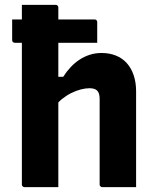

<svg xmlns="http://www.w3.org/2000/svg" viewBox="-20 -770 640 790"><path d="M30 -690H369Q374 -690 377 -687Q380 -684 380 -679Q380 -657 380 -636.5Q380 -616 380 -594H41Q36 -594 33 -597Q30 -600 30 -605Q30 -627 30 -647.5Q30 -668 30 -690ZM81 0Q78 0 75.5 -1.5Q73 -3 71.5 -5Q70 -7 70 -11Q70 -91 70 -171Q70 -251 70 -331.5Q70 -412 70 -492Q70 -572 70 -652Q70 -679 70 -704Q70 -729 70 -750Q98 -750 121 -750Q144 -750 165.5 -750Q187 -750 209 -750Q213 -750 215 -748.5Q217 -747 218.5 -745Q220 -743 220 -739Q220 -647 220 -554.5Q220 -462 220 -369.5Q220 -277 220 -184.5Q220 -92 220 0Q195 0 173 0Q151 0 128.5 0Q106 0 81 0ZM203 -328V-454H240Q254 -476 271 -494Q288 -512 308 -525Q328 -538 350.5 -545Q373 -552 398 -552Q430 -552 456.5 -541.5Q483 -531 501.5 -510.5Q520 -490 530 -460.5Q540 -431 540 -394Q540 -346 540 -297Q540 -248 540 -198.5Q540 -149 540 -99Q540 -74 540 -49.5Q540 -25 540 0Q503 0 471 0Q439 0 401 0Q398 0 395.5 -1.5Q393 -3 391.5 -5Q390 -7 390 -11Q390 -70 390 -129Q390 -188 390 -246.5Q390 -305 390 -363Q390 -386 380.5 -396.5Q371 -407 348 -407Q332 -407 312.5 -402Q293 -397 273 -387Q253 -377 235 -362.5Q217 -348 203 -328Z"/></svg>

Font: Recursive ExtraBold
Style: Regular
Weight: 800
Version: Version 1.085